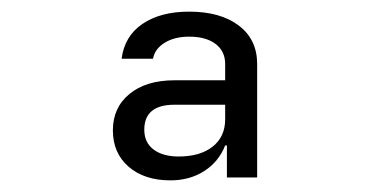

<svg xmlns="http://www.w3.org/2000/svg" viewBox="-20 -760 640 330"><path d="M273 -450Q228 -450 201 -473.5Q174 -497 174 -536Q174 -575 202.5 -598.5Q231 -622 280 -622H367V-650Q367 -672 350.5 -684.5Q334 -697 305 -697Q280 -697 263 -686.5Q246 -676 243 -659H189Q194 -698 225 -719Q256 -740 305 -740Q359 -740 390.5 -716Q422 -692 422 -650V-455H370V-510H367Q356 -482 331 -466Q306 -450 273 -450ZM287 -491Q324 -491 345.5 -508Q367 -525 367 -555V-580H280Q228 -580 228 -537Q228 -515 244 -503Q260 -491 287 -491Z"/></svg>

Font: JetBrainsMono NFM Medium
Style: Regular
Weight: 500
Monospace: yes
Designer: Philipp Nurullin, Konstantin Bulenkov
Foundry: JetBrains
Version: Version 2.304; ttfautohint (v1.8.4.7-5d5b);Nerd Fonts 3.3.0